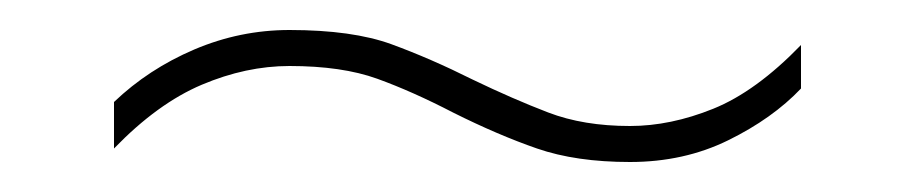

<svg xmlns="http://www.w3.org/2000/svg" viewBox="-20 -417 610 128"><path d="M282 -342Q255 -356 231.5 -364.5Q208 -373 173 -373Q144 -373 114.5 -360.5Q85 -348 56 -318V-349Q79 -371 109.5 -384Q140 -397 173 -397Q215 -397 241 -387.5Q267 -378 295 -364Q322 -351 345.5 -342Q369 -333 400 -333Q427 -333 455.5 -344.5Q484 -356 514 -387V-358Q495 -338 465.5 -323.5Q436 -309 400 -309Q364 -309 338 -318Q312 -327 282 -342Z"/></svg>

Font: Noto Sans Myanmar Thin
Style: Regular
Weight: 100
Designer: Monotype Design Team
Foundry: Monotype Imaging Inc.
Version: Version 2.107; ttfautohint (v1.8.4.7-5d5b)